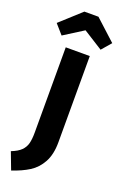

<svg xmlns="http://www.w3.org/2000/svg" viewBox="-221 -1006 790 1231"><g transform="rotate(20 173.5 -390.0)"><path d="M33 169 -11 53Q33 36 55 14Q77 -8 84.5 -37Q92 -66 92 -111V-693H256V-105Q256 -22 226.5 32Q197 86 148.5 116.5Q100 147 33 169ZM-16 -820 126 -949H222L363 -820L307 -755L174 -839L41 -755Z"/></g></svg>

Font: Fira Sans BGR
Style: Bold
Weight: 700
Designer: bBox Type GmbH & Carrois Corporate GbR & Edenspiekermann AG
Foundry: bBox Type GmbH & Carrois Corporate GbR & Edenspiekermann AG
Version: Version 4.301